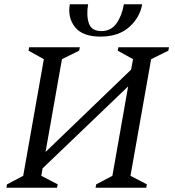

<svg xmlns="http://www.w3.org/2000/svg" viewBox="-20 -882 824 902"><path d="M10 0 13 -16 89 -56 186 -604 114 -644 117 -660H355L352 -644L271 -604L194 -168L596 -555L605 -604L533 -644L536 -660H774L771 -644L690 -604L593 -56L670 -16L667 0H429L432 -16L508 -56L582 -476L180 -91L174 -56L251 -16L248 0ZM308 -862H394Q385 -809 397.5 -772.5Q410 -736 456 -736Q502 -736 527.5 -772.5Q553 -809 562 -862H648Q637 -799 586.5 -754.5Q536 -710 452 -710Q368 -710 332.5 -754.5Q297 -799 308 -862Z"/></svg>

Font: Spectral
Style: Italic
Weight: 400
Italic angle: -10°
Designer: Jean-Baptiste Levee
Foundry: Production Type
Version: Version 2.001